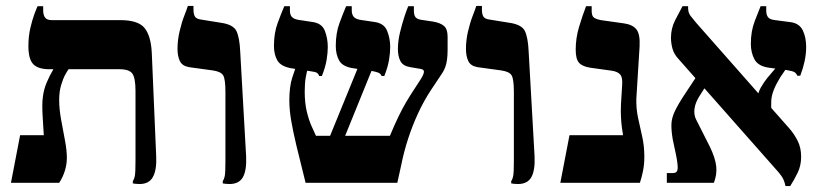

<svg xmlns="http://www.w3.org/2000/svg" viewBox="-20 -618 2782 649"><path d="M452 4Q446 4 440 3.5Q434 3 429 2V-6Q434 -13 436 -25Q438 -37 438 -75V-311Q438 -354 427.5 -369Q417 -384 384 -384H147Q109 -384 92.5 -401Q76 -418 76 -462Q76 -495 82.5 -523Q89 -551 96.5 -571Q104 -591 107 -597H126V-583Q126 -567 132.5 -558.5Q139 -550 154 -550H386Q447 -550 468.5 -523.5Q490 -497 493 -441L508 -89Q510 -44 497 -20Q484 4 452 4ZM17 0 48 -161H128Q127 -177 126 -194Q125 -211 124 -227.5Q123 -244 123 -260.5Q123 -277 125 -291Q128 -316 138 -339.5Q148 -363 160 -383V-401H212V-384Q209 -381 201 -366.5Q193 -352 186.5 -330Q180 -308 180 -280Q180 -250 186.5 -214Q193 -178 199.5 -144Q206 -110 206 -84Q206 -62 199 -40Q192 -18 180 0Z M756 4Q750 4 744 3.5Q738 3 733 2V-6Q738 -13 740 -25Q742 -37 742 -75V-307Q742 -350 734.5 -363Q727 -376 699 -380L619 -391Q596 -395 588 -411.5Q580 -428 580 -453Q580 -482 587 -512Q594 -542 603 -565Q612 -588 615 -598H634V-586Q634 -570 639 -562Q644 -554 659 -552L727 -541Q769 -535 779.5 -512.5Q790 -490 792 -443L812 -89Q814 -42 801 -19Q788 4 756 4Z M1013 0Q994 -75 982 -125.5Q970 -176 964 -212Q958 -248 958 -279Q958 -325 968 -356Q978 -387 990 -421L1028 -407Q1025 -401 1021 -388.5Q1017 -376 1013.5 -356.5Q1010 -337 1010 -309Q1010 -270 1017 -241Q1024 -212 1033 -192Q1042 -172 1048 -159H1298Q1313 -195 1326.5 -223Q1340 -251 1353 -273Q1366 -295 1378 -313L1402 -350Q1412 -366 1413 -374.5Q1414 -383 1402 -385L1367 -391Q1342 -395 1333.5 -411.5Q1325 -428 1325 -452Q1325 -479 1332 -508Q1339 -537 1347 -561.5Q1355 -586 1360 -597H1379V-583Q1379 -567 1384.5 -560Q1390 -553 1404 -551L1444 -545Q1468 -541 1480.5 -530.5Q1493 -520 1493 -494V-450Q1493 -431 1491 -416Q1489 -401 1484.5 -389.5Q1480 -378 1473 -368L1437 -314Q1412 -276 1392.5 -233.5Q1373 -191 1359 -147.5Q1345 -104 1336 -59L1323 0ZM1077 -113 1204 -424 1251 -416 1128 -113ZM1059 -361Q1056 -369 1051 -372Q1046 -375 1031 -377L966 -387Q930 -393 918 -413Q906 -433 906 -463Q906 -506 918.5 -540Q931 -574 941 -597H960V-582Q960 -569 966 -561.5Q972 -554 988 -551L1034 -544Q1068 -540 1078 -514Q1088 -488 1088 -459Q1088 -440 1084 -415.5Q1080 -391 1068 -361ZM1270 -361Q1267 -369 1258.5 -372.5Q1250 -376 1232 -379L1176 -387Q1139 -392 1127 -412.5Q1115 -433 1115 -463Q1115 -506 1127.5 -540Q1140 -574 1150 -597H1169V-583Q1169 -570 1175 -562Q1181 -554 1197 -551L1244 -544Q1278 -540 1288.5 -514Q1299 -488 1299 -459Q1299 -440 1295 -415.5Q1291 -391 1279 -361Z M1731 4Q1725 4 1719 3.5Q1713 3 1708 2V-6Q1713 -13 1715 -25Q1717 -37 1717 -75V-307Q1717 -350 1709.5 -363Q1702 -376 1674 -380L1594 -391Q1571 -395 1563 -411.5Q1555 -428 1555 -453Q1555 -482 1562 -512Q1569 -542 1578 -565Q1587 -588 1590 -598H1609V-586Q1609 -570 1614 -562Q1619 -554 1634 -552L1702 -541Q1744 -535 1754.5 -512.5Q1765 -490 1767 -443L1787 -89Q1789 -42 1776 -19Q1763 4 1731 4Z M1874 0 1905 -161H2086Q2084 -173 2082 -188Q2080 -203 2079 -222.5Q2078 -242 2079 -265L2083 -331Q2085 -356 2076.5 -366Q2068 -376 2048 -379L1976 -389Q1949 -393 1937.5 -405.5Q1926 -418 1926 -450Q1926 -489 1937 -526Q1948 -563 1961 -597H1980V-582Q1980 -566 1986 -560Q1992 -554 2011 -550L2089 -539Q2118 -535 2131 -519Q2144 -503 2142 -462L2131 -285Q2130 -252 2136.5 -221Q2143 -190 2150.5 -157.5Q2158 -125 2158 -88Q2158 -62 2153.5 -40Q2149 -18 2143 0Z M2635 11Q2634 3 2629 -9.5Q2624 -22 2607 -41L2274 -418Q2258 -435 2253 -454Q2248 -473 2248 -490Q2248 -522 2262 -549.5Q2276 -577 2287 -597H2306V-590Q2306 -575 2314.5 -564Q2323 -553 2334 -540L2648 -184Q2664 -166 2676 -142.5Q2688 -119 2688 -88Q2688 -58 2676 -33.5Q2664 -9 2651 11ZM2234 0V-33H2255Q2269 -33 2270.5 -46.5Q2272 -60 2265 -95L2254 -147Q2249 -176 2249.5 -197.5Q2250 -219 2261.5 -243Q2273 -267 2297 -303L2340 -368L2369 -332L2343 -291Q2330 -270 2327.5 -250Q2325 -230 2333 -214L2379 -123Q2398 -84 2401 -56Q2404 -28 2393 0ZM2588 -240 2542 -291Q2542 -305 2552 -322.5Q2562 -340 2574 -355L2603 -389L2636 -384L2617 -356Q2603 -333 2595.5 -314Q2588 -295 2587 -277.5Q2586 -260 2588 -240ZM2675 -362Q2672 -370 2665.5 -374Q2659 -378 2640 -381L2580 -389Q2543 -394 2530.5 -417Q2518 -440 2518 -470Q2518 -513 2531.5 -547.5Q2545 -582 2551 -597H2570V-582Q2570 -568 2576 -560Q2582 -552 2600 -550L2653 -543Q2682 -539 2693.5 -515.5Q2705 -492 2705 -459Q2705 -435 2699.5 -410Q2694 -385 2685 -362Z"/></svg>

Font: Frank Ruhl Libre
Style: Bold
Weight: 700
Designer: Yanek Iontef
Foundry: Fontef
Version: Version 6.004